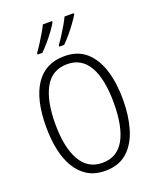

<svg xmlns="http://www.w3.org/2000/svg" viewBox="-171 -1048 945 1157"><g transform="rotate(-20 301.0 -469.0)"><path d="M547 -358Q547 -255 522.5 -172Q498 -89 444 -39.5Q390 10 302 10Q235 10 188 -19Q141 -48 111.5 -99Q82 -150 68.5 -216.5Q55 -283 55 -359Q55 -536 118 -630Q181 -724 303 -724Q388 -724 441.5 -677Q495 -630 521 -547.5Q547 -465 547 -358ZM113 -358Q113 -208 160.5 -124.5Q208 -41 301 -41Q396 -41 442 -123Q488 -205 488 -358Q488 -511 441.5 -592Q395 -673 303 -673Q206 -673 159.5 -590Q113 -507 113 -358ZM446 -940Q435 -921 414.5 -892.5Q394 -864 370 -835.5Q346 -807 326 -788H295V-797Q311 -818 329 -846.5Q347 -875 363 -902.5Q379 -930 387 -948H446ZM307 -940Q296 -920 275.5 -892Q255 -864 231 -836Q207 -808 186 -788H156V-797Q172 -819 190 -847.5Q208 -876 223.5 -902.5Q239 -929 248 -948H307Z"/></g></svg>

Font: Noto Sans Khmer UI Condensed Light
Style: Regular
Weight: 300
Width: 3
Designer: Danh Hong and the Monotype Design Team
Foundry: Monotype Imaging Inc.
Version: Version 2.002; ttfautohint (v1.8.4.7-5d5b)